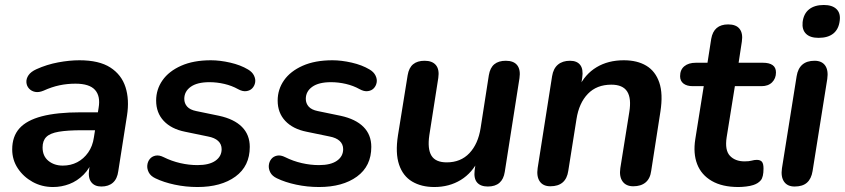

<svg xmlns="http://www.w3.org/2000/svg" viewBox="-20 -741 3393 771"><path d="M193 10Q148 10 111 -10.5Q74 -31 51.5 -65Q29 -99 29 -141Q29 -193 58 -225.5Q87 -258 148 -274Q209 -290 304 -290H384L373 -218H310Q251 -218 216 -212Q181 -206 166 -191Q151 -176 151 -149Q151 -114 174.5 -95Q198 -76 232 -76Q264 -76 290 -89.5Q316 -103 334 -128.5Q352 -154 357 -189L376 -308Q384 -355 361.5 -380Q339 -405 283 -405Q250 -405 219 -398.5Q188 -392 155 -377Q136 -369 121 -372Q106 -375 96.5 -385.5Q87 -396 86 -410.5Q85 -425 94.5 -439Q104 -453 126 -463Q168 -482 213.5 -490.5Q259 -499 299 -499Q378 -499 423 -470Q468 -441 484 -391Q500 -341 490 -277L455 -54Q451 -23 433.5 -7.5Q416 8 387 8Q360 8 346.5 -9.5Q333 -27 338 -61L348 -124L355 -104Q341 -65 315.5 -39.5Q290 -14 258.5 -2Q227 10 193 10Z M773 10Q726 10 681.5 0.5Q637 -9 604 -25Q585 -34 577.5 -48.5Q570 -63 571.5 -77.5Q573 -92 581.5 -102.5Q590 -113 604.5 -116Q619 -119 637 -110Q669 -94 704 -86Q739 -78 773 -78Q820 -78 845 -95.5Q870 -113 870 -142Q870 -162 856 -175Q842 -188 815 -193L723 -212Q668 -223 637.5 -255.5Q607 -288 607 -337Q607 -382 632.5 -418.5Q658 -455 707.5 -477Q757 -499 827 -499Q863 -499 904.5 -489.5Q946 -480 976 -462Q993 -452 1000 -437.5Q1007 -423 1004.5 -409.5Q1002 -396 993 -386.5Q984 -377 969 -375Q954 -373 936 -383Q911 -397 881 -404Q851 -411 821 -411Q772 -411 746 -392.5Q720 -374 720 -344Q720 -326 731.5 -313Q743 -300 768 -295L860 -276Q920 -263 951.5 -231.5Q983 -200 983 -151Q983 -74 925.5 -32Q868 10 773 10Z M1261 10Q1214 10 1169.5 0.5Q1125 -9 1092 -25Q1073 -34 1065.5 -48.5Q1058 -63 1059.5 -77.5Q1061 -92 1069.5 -102.5Q1078 -113 1092.5 -116Q1107 -119 1125 -110Q1157 -94 1192 -86Q1227 -78 1261 -78Q1308 -78 1333 -95.5Q1358 -113 1358 -142Q1358 -162 1344 -175Q1330 -188 1303 -193L1211 -212Q1156 -223 1125.5 -255.5Q1095 -288 1095 -337Q1095 -382 1120.5 -418.5Q1146 -455 1195.5 -477Q1245 -499 1315 -499Q1351 -499 1392.5 -489.5Q1434 -480 1464 -462Q1481 -452 1488 -437.5Q1495 -423 1492.5 -409.5Q1490 -396 1481 -386.5Q1472 -377 1457 -375Q1442 -373 1424 -383Q1399 -397 1369 -404Q1339 -411 1309 -411Q1260 -411 1234 -392.5Q1208 -374 1208 -344Q1208 -326 1219.5 -313Q1231 -300 1256 -295L1348 -276Q1408 -263 1439.5 -231.5Q1471 -200 1471 -151Q1471 -74 1413.5 -32Q1356 10 1261 10Z M1724 10Q1672 10 1635 -12Q1598 -34 1582.5 -80Q1567 -126 1578 -197L1617 -439Q1622 -469 1639 -483Q1656 -497 1685 -497Q1716 -497 1730.5 -479.5Q1745 -462 1740 -428L1704 -198Q1696 -143 1712.5 -116Q1729 -89 1774 -89Q1830 -89 1865 -126Q1900 -163 1910 -227L1943 -439Q1948 -469 1965 -483Q1982 -497 2011 -497Q2043 -497 2057 -479Q2071 -461 2066 -427L2007 -51Q1998 8 1939 8Q1910 8 1896 -8Q1882 -24 1886 -57L1896 -129L1903 -102Q1877 -47 1830.5 -18.5Q1784 10 1724 10Z M2190 7Q2161 7 2147.5 -12.5Q2134 -32 2139 -66L2197 -435Q2202 -466 2220.5 -481.5Q2239 -497 2269 -497Q2297 -497 2310 -480Q2323 -463 2318 -429L2308 -365L2304 -390Q2329 -443 2375.5 -471Q2422 -499 2485 -499Q2539 -499 2575.5 -477Q2612 -455 2627.5 -409.5Q2643 -364 2632 -293L2595 -55Q2591 -24 2572.5 -8.5Q2554 7 2523 7Q2494 7 2480 -12.5Q2466 -32 2471 -66L2507 -291Q2516 -346 2498.5 -373.5Q2481 -401 2435 -401Q2376 -401 2340.5 -364Q2305 -327 2295 -263L2262 -55Q2253 7 2190 7Z M2945 10Q2880 10 2838 -14.5Q2796 -39 2779.5 -82Q2763 -125 2772 -182L2806 -395H2762Q2738 -395 2724.5 -405.5Q2711 -416 2711 -435Q2711 -461 2728 -475Q2745 -489 2774 -489H2821L2836 -585Q2841 -614 2858 -628.5Q2875 -643 2904 -643Q2936 -643 2950 -625Q2964 -607 2959 -574L2946 -489H3044Q3069 -489 3082.5 -479.5Q3096 -470 3096 -450Q3096 -426 3080.5 -410.5Q3065 -395 3038 -395H2931L2898 -190Q2890 -138 2911 -115.5Q2932 -93 2970 -93Q2988 -93 2998.5 -96Q3009 -99 3019 -99Q3033 -99 3039.5 -91.5Q3046 -84 3046 -64Q3046 -30 3035 -17Q3024 -4 3005 2Q2993 6 2976 8Q2959 10 2945 10Z M3171 8Q3142 8 3128.5 -11.5Q3115 -31 3120 -65L3179 -435Q3184 -466 3202 -481.5Q3220 -497 3251 -497Q3280 -497 3293.5 -478Q3307 -459 3302 -424L3243 -54Q3238 -23 3220.5 -7.5Q3203 8 3171 8ZM3267 -589Q3233 -589 3216.5 -605.5Q3200 -622 3203 -652Q3207 -686 3229 -703.5Q3251 -721 3288 -721Q3322 -721 3339 -704.5Q3356 -688 3352 -658Q3348 -624 3326.5 -606.5Q3305 -589 3267 -589Z"/></svg>

Font: Nunito ExtraLight
Style: Bold Italic
Weight: 700
Italic angle: -9°
Version: Version 3.602